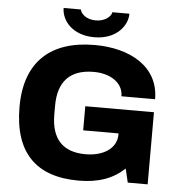

<svg xmlns="http://www.w3.org/2000/svg" viewBox="-59 -932 933 1000"><g transform="rotate(5 407.5 -432.5)"><path d="M405 -739C519 -739 577 -813 577 -877H488C485 -856 455 -827 405 -827C354 -827 327 -856 323 -877H233C233 -813 289 -739 405 -739ZM388 12C492 12 567 -15 628 -72L645 0H749V-377H390V-251H575V-246C575 -171 504 -128 413 -128C293 -128 233 -193 233 -321V-366C233 -492 294 -559 419 -559C502 -559 573 -518 573 -445H749C749 -615 597 -699 412 -699C182 -699 49 -581 49 -344C49 -104 167 12 388 12Z"/></g></svg>

Font: Archivo ExtraBold
Style: Regular
Weight: 800
Designer: Hector Gatti
Foundry: Omnibus-Type
Version: Version 2.001